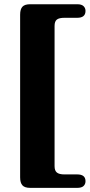

<svg xmlns="http://www.w3.org/2000/svg" viewBox="-20 -759 427 906"><path d="M237.5 -636.5V25Q237.5 46.5 248.5 55.2Q259.5 64 283.5 64H344.5Q383.5 64 383.5 96Q383.5 110 374.2 118.8Q365 127.5 344.5 127.5H122.5Q96.5 127.5 85.8 115.5Q75 103.5 75 78V-689.5Q75 -715.5 85.8 -727.2Q96.5 -739 122.5 -739H344.5Q365 -739 374.2 -730Q383.5 -721 383.5 -707.5Q383.5 -675 344.5 -675H283.5Q259.5 -675 248.5 -666.8Q237.5 -658.5 237.5 -636.5Z"/></svg>

Font: Fraunces Black
Style: Regular
Weight: 900
Version: Version 1.000;[b76b70a41]